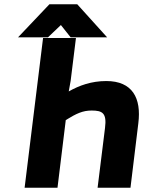

<svg xmlns="http://www.w3.org/2000/svg" viewBox="-20 -885 678 905"><path d="M251 0 290 -319C340 -350 370 -364 412 -364C463 -364 484 -352 475 -282L440 0H595L632 -304C647 -423 604 -503 481 -503C411 -503 353 -482 304 -454L313 -504L338 -706H183L96 0ZM267 -767 313 -709H485L344 -865H213L65 -709H206Z"/></svg>

Font: Falling Sky
Style: ExBdObl
Weight: 400
Designer: Paul D. Hunt
Foundry: Adobe Systems Incorporated
Version: Version 1.02